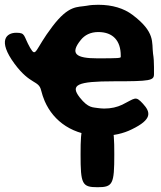

<svg xmlns="http://www.w3.org/2000/svg" viewBox="-57 -558 674 803"><path d="M541 -124C509 -159 509 -147 454 -120C433 -110 408 -104 379 -104C370 -104 361 -105 353 -106C332 -110 313 -104 276 -151C236 -203 265 -218 419 -218C572 -218 587 -221 587 -248V-278C587 -298 586 -316 583 -334C577 -381 594 -423 497 -496C461 -523 413 -538 354 -538C337 -538 321 -537 306 -534C266 -527 231 -538 162 -447C88 -350 95 -314 69 -358C40 -409 51 -421 11 -421C-29 -421 -69 -390 4 -291C70 -202 105 -223 115 -180C119 -164 124 -149 130 -135C167 -50 249 10 370 10C418 10 460 0 494 -17C581 -59 573 -89 541 -124ZM448 -326V-320C448 -315 439 -314 350 -314C261 -314 234 -333 281 -391C297 -411 321 -424 354 -424C416 -424 448 -387 448 -326ZM421 88C421 -36 415 -49 351 -49C286 -49 280 -36 280 88C280 212 286 225 351 225C415 225 421 212 421 88Z"/></svg>

Font: Asimov Print
Style: A
Weight: 500
Designer: Google
Version: Version 2.000980: 2014